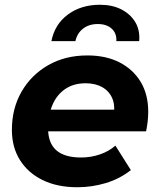

<svg xmlns="http://www.w3.org/2000/svg" viewBox="-20 -779 668 807"><path d="M305 8Q221 8 159.5 -22Q98 -52 64 -106Q30 -160 30 -233Q30 -323 70.5 -393.5Q111 -464 182.5 -505Q254 -546 347 -546Q426 -546 483 -516.5Q540 -487 571.5 -434.5Q603 -382 603 -309Q603 -288 600.5 -267Q598 -246 594 -227H149L165 -318H521L457 -290Q465 -335 452 -365.5Q439 -396 410 -412.5Q381 -429 340 -429Q289 -429 253.5 -404.5Q218 -380 200 -337Q182 -294 182 -240Q182 -178 216.5 -147.5Q251 -117 321 -117Q362 -117 400 -130Q438 -143 465 -167L530 -64Q483 -27 424.5 -9.5Q366 8 305 8ZM196 -606Q210 -677 265.5 -718Q321 -759 400 -759Q451 -759 489 -740Q527 -721 548 -687Q569 -653 565 -606H469Q471 -639 449.5 -658.5Q428 -678 391 -678Q354 -678 329 -658.5Q304 -639 297 -606Z"/></svg>

Font: Montserrat Thin
Style: Bold Italic
Weight: 700
Italic angle: -11.3°
Version: Version 9.000